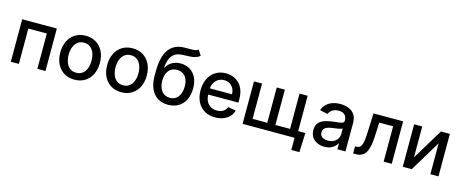

<svg xmlns="http://www.w3.org/2000/svg" viewBox="-46 -1487 5727 2382"><g transform="rotate(15 2818.0 -296.5)"><path d="M71.4 0V-545.5H516.3V0H412.3V-453.8H174.7V0Z M888.5 11Q811.8 11 754.6 -24.1Q697.4 -59.3 665.8 -122.5Q634.2 -185.7 634.2 -270.2Q634.2 -355.1 665.8 -418.7Q697.4 -482.2 754.6 -517.4Q811.8 -552.6 888.5 -552.6Q965.2 -552.6 1022.4 -517.4Q1079.5 -482.2 1111.2 -418.7Q1142.8 -355.1 1142.8 -270.2Q1142.8 -185.7 1111.2 -122.5Q1079.5 -59.3 1022.4 -24.1Q965.2 11 888.5 11ZM888.8 -78.1Q938.6 -78.1 971.2 -104.4Q1003.9 -130.7 1019.7 -174.4Q1035.5 -218 1035.5 -270.6Q1035.5 -322.8 1019.7 -366.7Q1003.9 -410.5 971.2 -437.1Q938.6 -463.8 888.8 -463.8Q838.8 -463.8 805.9 -437.1Q773.1 -410.5 757.3 -366.7Q741.5 -322.8 741.5 -270.6Q741.5 -218 757.3 -174.4Q773.1 -130.7 805.9 -104.4Q838.8 -78.1 888.8 -78.1Z M1490.8 11Q1414.1 11 1356.9 -24.1Q1299.7 -59.3 1268.1 -122.5Q1236.5 -185.7 1236.5 -270.2Q1236.5 -355.1 1268.1 -418.7Q1299.7 -482.2 1356.9 -517.4Q1414.1 -552.6 1490.8 -552.6Q1567.5 -552.6 1624.6 -517.4Q1681.8 -482.2 1713.4 -418.7Q1745 -355.1 1745 -270.2Q1745 -185.7 1713.4 -122.5Q1681.8 -59.3 1624.6 -24.1Q1567.5 11 1490.8 11ZM1491.1 -78.1Q1540.8 -78.1 1573.5 -104.4Q1606.2 -130.7 1622 -174.4Q1637.8 -218 1637.8 -270.6Q1637.8 -322.8 1622 -366.7Q1606.2 -410.5 1573.5 -437.1Q1540.8 -463.8 1491.1 -463.8Q1441.1 -463.8 1408.2 -437.1Q1375.4 -410.5 1359.6 -366.7Q1343.8 -322.8 1343.8 -270.6Q1343.8 -218 1359.6 -174.4Q1375.4 -130.7 1408.2 -104.4Q1441.1 -78.1 1491.1 -78.1Z M2284.1 -748.6 2328.1 -681.5Q2303.6 -659.1 2272.5 -649.7Q2241.5 -640.3 2201 -638Q2160.5 -635.7 2108.3 -633.9Q2049.4 -632.1 2011.4 -608.5Q1973.4 -584.9 1952.9 -538.9Q1932.5 -492.9 1926.5 -423.7H1933.2Q1959.9 -474.4 2007.3 -499.6Q2054.7 -524.9 2114 -524.9Q2180 -524.9 2231.5 -494.7Q2283 -464.5 2312.7 -406.4Q2342.3 -348.4 2342.3 -264.6Q2342.3 -179.7 2311.3 -117.9Q2280.2 -56.1 2223.9 -22.5Q2167.6 11 2091.3 11Q2014.9 11 1958.3 -23.6Q1901.6 -58.2 1870.6 -126.4Q1839.5 -194.6 1839.5 -294.7V-348.7Q1839.5 -535.9 1906.2 -630.3Q1973 -724.8 2105.8 -727.3Q2148.8 -728.3 2182.5 -727.8Q2216.3 -727.3 2241.7 -731Q2267 -734.7 2284.1 -748.6ZM2091.6 -78.1Q2136 -78.1 2168.1 -100.7Q2200.3 -123.2 2217.7 -164.8Q2235.1 -206.3 2235.1 -262.8Q2235.1 -318.2 2217.7 -356.9Q2200.3 -395.6 2168 -416Q2135.7 -436.4 2090.6 -436.4Q2057.2 -436.4 2030.9 -424.9Q2004.6 -413.4 1986 -391Q1967.3 -368.6 1957.2 -336.5Q1947.1 -304.3 1946.4 -262.8Q1946.4 -178.3 1985.3 -128.2Q2024.1 -78.1 2091.6 -78.1Z M2696 11Q2615.4 11 2557.4 -23.6Q2499.3 -58.2 2467.9 -121.3Q2436.4 -184.3 2436.4 -269.2Q2436.4 -353 2467.9 -416.9Q2499.3 -480.8 2555.9 -516.7Q2612.6 -552.6 2688.6 -552.6Q2734.7 -552.6 2778.1 -537.3Q2821.4 -522 2855.8 -489.3Q2890.3 -456.7 2910.2 -404.7Q2930 -352.6 2930 -278.4V-240.8H2496.4V-320.3H2826Q2826 -362.2 2808.9 -394.7Q2791.9 -427.2 2761.2 -446Q2730.5 -464.8 2689.3 -464.8Q2644.5 -464.8 2611.3 -443Q2578.1 -421.2 2560.2 -386.2Q2542.3 -351.2 2542.3 -310.4V-248.2Q2542.3 -193.5 2561.6 -155.2Q2581 -116.8 2615.8 -96.8Q2650.6 -76.7 2697.1 -76.7Q2727.3 -76.7 2752.1 -85.4Q2777 -94.1 2795.1 -111.5Q2813.2 -128.9 2822.8 -154.5L2923.3 -136.4Q2911.2 -92 2880.1 -58.8Q2849.1 -25.6 2802.4 -7.3Q2755.7 11 2696 11Z M3829.9 -91.6 3820 156.2H3715.9V0H3648.1V-91.6ZM3048.3 -545.5H3152.3V-92H3340.9V-545.5H3445V-92H3633.5V-545.5H3737.6V0H3048.3Z M4100.5 12.1Q4048.7 12.1 4006.7 -7.3Q3964.8 -26.6 3940.5 -63.6Q3916.2 -100.5 3916.2 -154.1Q3916.2 -200.3 3933.9 -230.1Q3951.7 -259.9 3981.9 -277.3Q4012.1 -294.7 4049.4 -303.6Q4086.6 -312.5 4125.4 -317.1Q4174.4 -322.8 4204.9 -326.5Q4235.4 -330.3 4249.3 -338.8Q4263.1 -347.3 4263.1 -366.5V-369Q4263.1 -415.5 4237 -441.1Q4210.9 -466.6 4159.4 -466.6Q4105.8 -466.6 4075.1 -443Q4044.4 -419.4 4032.7 -390.6L3932.9 -413.4Q3950.6 -463.1 3984.9 -493.8Q4019.2 -524.5 4063.9 -538.5Q4108.7 -552.6 4158 -552.6Q4190.7 -552.6 4227.5 -544.9Q4264.2 -537.3 4296.3 -517Q4328.5 -496.8 4349.1 -459.3Q4369.7 -421.9 4369.7 -362.2V0H4266V-74.6H4261.7Q4251.4 -54 4230.8 -34.1Q4210.2 -14.2 4177.9 -1.1Q4145.6 12.1 4100.5 12.1ZM4123.6 -73.2Q4167.6 -73.2 4199 -90.6Q4230.5 -108 4247 -136.2Q4263.5 -164.4 4263.5 -196.7V-267Q4257.8 -261.4 4241.7 -256.6Q4225.5 -251.8 4204.9 -248.4Q4184.3 -245 4164.8 -242.4Q4145.2 -239.7 4132.1 -237.9Q4101.2 -234 4075.8 -224.8Q4050.4 -215.6 4035.3 -198.3Q4020.2 -181.1 4020.2 -152.7Q4020.2 -113.3 4049.4 -93.2Q4078.5 -73.2 4123.6 -73.2Z M4468 0 4467.7 -92H4487.2Q4509.9 -92 4525.4 -101.7Q4540.8 -111.5 4550.8 -134.9Q4560.7 -158.4 4566.1 -199.8Q4571.4 -241.1 4573.9 -304L4583.5 -545.5H4964.1V0H4860.1V-453.8H4681.8L4673.3 -268.5Q4670.1 -201 4659.6 -150.6Q4649.1 -100.1 4629.3 -66.6Q4609.4 -33 4578.1 -16.5Q4546.9 0 4502.1 0Z M5209.5 -148.8 5449.9 -545.5H5564.3V0H5460.2V-397L5220.9 0H5105.5V-545.5H5209.5Z"/></g></svg>

Font: InterMG Medium
Style: Regular
Weight: 500
Designer: Rasmus Andersson
Foundry: rsms
Version: Version 3.019;December 26, 2023;FontCreator 15.0.0.2955 64-b